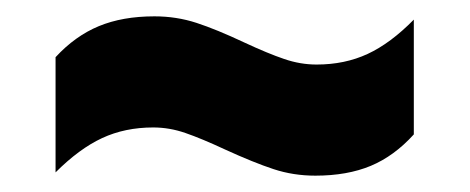

<svg xmlns="http://www.w3.org/2000/svg" viewBox="-20 -497 575 235"><path d="M255.5 -314Q226.5 -327.5 207 -334.2Q187.5 -341 167.5 -341Q133 -341 105 -328Q77 -315 48 -286V-427Q72 -453 101 -465Q130 -477 169 -477Q196 -477 220.5 -469Q245 -461 279 -445Q308 -431.5 327.8 -424.8Q347.5 -418 367.5 -418Q402 -418 430 -431Q458 -444 486.5 -473V-332.5Q462.5 -306 433.8 -294Q405 -282 366 -282Q339 -282 314.8 -290Q290.5 -298 255.5 -314Z"/></svg>

Font: Encode Sans Semi Condensed ExBd
Style: Regular
Weight: 800
Width: 4
Designer: Multiple Designers
Foundry: Impallari Type
Version: Version 2.000